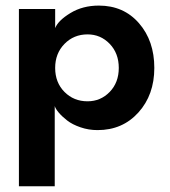

<svg xmlns="http://www.w3.org/2000/svg" viewBox="-20 -442 594 670"><path d="M171 208H46V-410.5H172.5V-344Q183 -370.5 225.8 -396.5Q268.5 -422.5 325 -422.5Q411.5 -422.5 465 -361Q518.5 -299.5 518.5 -205Q518.5 -111 463 -49.5Q407.5 12 320.5 12Q289 12 260.8 2.2Q232.5 -7.5 214.5 -21.5Q196.5 -35.5 185.2 -48.8Q174 -62 171 -72ZM285.5 -322Q237.5 -322 205 -288.8Q172.5 -255.5 172.5 -205Q172.5 -154 205 -121.2Q237.5 -88.5 285.5 -88.5Q331 -88.5 362.8 -121.2Q394.5 -154 394.5 -205Q394.5 -256 362.8 -289Q331 -322 285.5 -322Z"/></svg>

Font: League Spartan SemiBold
Style: Regular
Weight: 600
Foundry: The League of Moveable Type
Version: Version 2.002